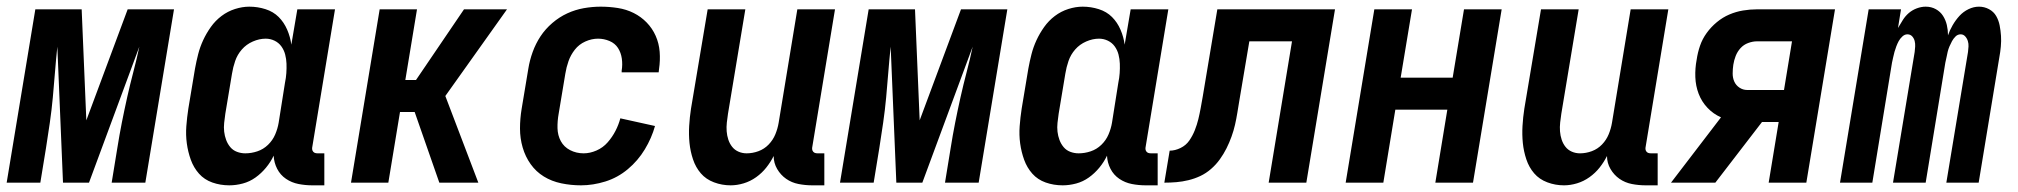

<svg xmlns="http://www.w3.org/2000/svg" viewBox="-34 -548 6054 576"><path d="M233 0H155L138 -408Q134 -370 131 -332Q128 -294 124.5 -256Q121 -218 115.5 -180Q110 -142 104 -104L87 0H-14L72 -520H211L225 -187L349 -520H488L402 0H301L318 -104Q324 -142 331.5 -180Q339 -218 347.5 -256Q356 -294 366 -332Q376 -370 384 -408Z M939 8H903Q882 8 861.5 4Q841 0 824 -11.5Q807 -23 797.5 -41.5Q788 -60 787 -81Q778 -62 764 -45Q750 -28 732.5 -15.5Q715 -3 694.5 2.5Q674 8 654 8Q627 8 603 -0.5Q579 -9 563 -27Q547 -45 538.5 -68.5Q530 -92 526.5 -117.5Q523 -143 525 -169.5Q527 -196 531 -222L551 -342Q555 -364 560.5 -385.5Q566 -407 575.5 -427.5Q585 -448 598.5 -467Q612 -486 630.5 -500Q649 -514 671 -521Q693 -528 714 -528Q739 -528 762.5 -520.5Q786 -513 802 -497Q818 -481 827.5 -459Q837 -437 840 -414L858 -520H971L903 -108Q902 -104 902.5 -100Q903 -96 905.5 -93Q908 -90 911.5 -89Q915 -88 919 -88H939ZM702 -88Q720 -88 738 -94Q756 -100 770 -113.5Q784 -127 791.5 -144.5Q799 -162 802 -180L821 -300Q824 -314 825 -328.5Q826 -343 825.5 -357Q825 -371 821.5 -384.5Q818 -398 810 -409Q802 -420 789.5 -426Q777 -432 763 -432Q744 -432 724.5 -423.5Q705 -415 691.5 -399.5Q678 -384 671.5 -365Q665 -346 662 -327L642 -207Q640 -193 638.5 -179.5Q637 -166 638.5 -153Q640 -140 644.5 -128Q649 -116 657 -106.5Q665 -97 677 -92.5Q689 -88 702 -88Z M1019 0 1105 -520H1217L1182 -308H1214L1358 -520H1487L1302 -260L1401 0H1284L1210 -212H1166L1131 0Z M1709 8Q1679 8 1650 2Q1621 -4 1597.5 -18.5Q1574 -33 1558 -55.5Q1542 -78 1534 -105.5Q1526 -133 1526 -162.5Q1526 -192 1531 -222L1551 -342Q1555 -367 1564 -392Q1573 -417 1587.5 -439Q1602 -461 1623 -479Q1644 -497 1668 -508Q1692 -519 1717.5 -523.5Q1743 -528 1768 -528Q1794 -528 1819.5 -524Q1845 -520 1867 -509Q1889 -498 1906 -480.5Q1923 -463 1933 -440.5Q1943 -418 1945 -392.5Q1947 -367 1943 -340L1942 -331H1831V-336Q1834 -354 1831.5 -372Q1829 -390 1820 -404Q1811 -418 1794.5 -425Q1778 -432 1760 -432Q1741 -432 1722 -423.5Q1703 -415 1690.5 -399Q1678 -383 1671.5 -364.5Q1665 -346 1662 -327L1642 -207Q1638 -185 1638.5 -163.5Q1639 -142 1648.5 -124.5Q1658 -107 1676.5 -97.5Q1695 -88 1717 -88Q1736 -88 1755.5 -96.5Q1775 -105 1789 -121Q1803 -137 1812.5 -155.5Q1822 -174 1827 -193L1931 -170Q1921 -134 1900.5 -100Q1880 -66 1849.5 -40.5Q1819 -15 1782 -3.5Q1745 8 1709 8Z M2439 8H2403Q2382 8 2361.5 4Q2341 0 2324.5 -11.5Q2308 -23 2297.5 -41Q2287 -59 2287 -80Q2278 -62 2265 -45.5Q2252 -29 2234.5 -16.5Q2217 -4 2197 2Q2177 8 2158 8Q2132 8 2108 -1Q2084 -10 2068.5 -28Q2053 -46 2045 -70Q2037 -94 2034.5 -119Q2032 -144 2033.5 -170Q2035 -196 2039 -222L2089 -520H2202L2150 -207Q2148 -194 2146.5 -180.5Q2145 -167 2146 -154Q2147 -141 2151 -129Q2155 -117 2162.5 -107.5Q2170 -98 2181.5 -93Q2193 -88 2206 -88Q2224 -88 2241.5 -94.5Q2259 -101 2272 -114.5Q2285 -128 2292 -145Q2299 -162 2302 -180L2358 -520H2471L2403 -108Q2402 -104 2402.5 -100Q2403 -96 2405.5 -93Q2408 -90 2411.5 -89Q2415 -88 2419 -88H2439Z M2733 0H2655L2638 -408Q2634 -370 2631 -332Q2628 -294 2624.5 -256Q2621 -218 2615.5 -180Q2610 -142 2604 -104L2587 0H2486L2572 -520H2711L2725 -187L2849 -520H2988L2902 0H2801L2818 -104Q2824 -142 2831.5 -180Q2839 -218 2847.5 -256Q2856 -294 2866 -332Q2876 -370 2884 -408Z M3439 8H3403Q3382 8 3361.5 4Q3341 0 3324 -11.5Q3307 -23 3297.5 -41.5Q3288 -60 3287 -81Q3278 -62 3264 -45Q3250 -28 3232.5 -15.5Q3215 -3 3194.5 2.5Q3174 8 3154 8Q3127 8 3103 -0.5Q3079 -9 3063 -27Q3047 -45 3038.5 -68.5Q3030 -92 3026.5 -117.5Q3023 -143 3025 -169.5Q3027 -196 3031 -222L3051 -342Q3055 -364 3060.5 -385.5Q3066 -407 3075.5 -427.5Q3085 -448 3098.5 -467Q3112 -486 3130.5 -500Q3149 -514 3171 -521Q3193 -528 3214 -528Q3239 -528 3262.5 -520.5Q3286 -513 3302 -497Q3318 -481 3327.5 -459Q3337 -437 3340 -414L3358 -520H3471L3403 -108Q3402 -104 3402.5 -100Q3403 -96 3405.5 -93Q3408 -90 3411.5 -89Q3415 -88 3419 -88H3439ZM3202 -88Q3220 -88 3238 -94Q3256 -100 3270 -113.5Q3284 -127 3291.5 -144.5Q3299 -162 3302 -180L3321 -300Q3324 -314 3325 -328.5Q3326 -343 3325.5 -357Q3325 -371 3321.5 -384.5Q3318 -398 3310 -409Q3302 -420 3289.5 -426Q3277 -432 3263 -432Q3244 -432 3224.5 -423.5Q3205 -415 3191.5 -399.5Q3178 -384 3171.5 -365Q3165 -346 3162 -327L3142 -207Q3140 -193 3138.5 -179.5Q3137 -166 3138.5 -153Q3140 -140 3144.5 -128Q3149 -116 3157 -106.5Q3165 -97 3177 -92.5Q3189 -88 3202 -88Z M3459 0 3475 -96Q3491 -96 3507.5 -104Q3524 -112 3534 -126.5Q3544 -141 3550.5 -157.5Q3557 -174 3561 -190.5Q3565 -207 3568 -223.5Q3571 -240 3574 -257L3618 -520H3971L3885 0H3772L3842 -424H3714L3684 -246Q3681 -228 3678 -209.5Q3675 -191 3671 -173.5Q3667 -156 3660.5 -138Q3654 -120 3645.5 -103Q3637 -86 3625.5 -70Q3614 -54 3599 -41Q3584 -28 3567 -20Q3550 -12 3531.5 -7.5Q3513 -3 3495 -1.5Q3477 0 3459 0Z M4003 0 4089 -520H4202L4168 -315H4324L4358 -520H4471L4385 0H4272L4308 -219H4152L4116 0Z M4939 8H4903Q4882 8 4861.5 4Q4841 0 4824.5 -11.5Q4808 -23 4797.5 -41Q4787 -59 4787 -80Q4778 -62 4765 -45.5Q4752 -29 4734.5 -16.5Q4717 -4 4697 2Q4677 8 4658 8Q4632 8 4608 -1Q4584 -10 4568.5 -28Q4553 -46 4545 -70Q4537 -94 4534.5 -119Q4532 -144 4533.5 -170Q4535 -196 4539 -222L4589 -520H4702L4650 -207Q4648 -194 4646.5 -180.5Q4645 -167 4646 -154Q4647 -141 4651 -129Q4655 -117 4662.5 -107.5Q4670 -98 4681.5 -93Q4693 -88 4706 -88Q4724 -88 4741.5 -94.5Q4759 -101 4772 -114.5Q4785 -128 4792 -145Q4799 -162 4802 -180L4858 -520H4971L4903 -108Q4902 -104 4902.5 -100Q4903 -96 4905.5 -93Q4908 -90 4911.5 -89Q4915 -88 4919 -88H4939Z M4979 0 5129 -196Q5106 -206 5088.5 -224.5Q5071 -243 5062 -266.5Q5053 -290 5052 -316.5Q5051 -343 5056 -369Q5059 -390 5066 -410.5Q5073 -431 5086 -449Q5099 -467 5116.5 -481.5Q5134 -496 5154 -504.5Q5174 -513 5195 -516.5Q5216 -520 5237 -520H5471L5385 0H5272L5302 -182H5252L5112 0ZM5208 -278H5318L5342 -424H5237Q5224 -424 5210.5 -419Q5197 -414 5187.5 -403.5Q5178 -393 5173 -380Q5168 -367 5166 -354Q5164 -341 5164 -327.5Q5164 -314 5169 -303Q5174 -292 5184.5 -285Q5195 -278 5208 -278Z M5486 0 5572 -520H5669L5660 -464Q5667 -476 5674.5 -488Q5682 -500 5692.5 -509Q5703 -518 5716.5 -523Q5730 -528 5743 -528Q5760 -528 5773.5 -520.5Q5787 -513 5795 -500.5Q5803 -488 5806.5 -473Q5810 -458 5810 -442Q5815 -457 5824 -472.5Q5833 -488 5844.5 -500.5Q5856 -513 5871.5 -520.5Q5887 -528 5903 -528Q5919 -528 5933 -520.5Q5947 -513 5954.5 -500Q5962 -487 5965 -471.5Q5968 -456 5969 -440.5Q5970 -425 5968.5 -408.5Q5967 -392 5964 -376L5902 0H5805L5870 -392Q5871 -400 5871.5 -408.5Q5872 -417 5869.5 -425Q5867 -433 5861.5 -439Q5856 -445 5848 -445Q5839 -445 5832.5 -438.5Q5826 -432 5822 -424.5Q5818 -417 5814.5 -409Q5811 -401 5809 -392.5Q5807 -384 5805.5 -376Q5804 -368 5802 -360L5743 0H5645L5710 -392Q5711 -400 5711.5 -408.5Q5712 -417 5710 -425Q5708 -433 5702.5 -439Q5697 -445 5688 -445Q5680 -445 5673 -438.5Q5666 -432 5662 -424.5Q5658 -417 5655 -409Q5652 -401 5649.5 -392.5Q5647 -384 5645.5 -376Q5644 -368 5642 -360L5583 0Z"/></svg>

Font: Iosevka
Style: Bold Italic
Weight: 700
Italic angle: -9°
Monospace: yes
Designer: Belleve Invis
Foundry: Belleve Invis
Version: Version 32.5.0; ttfautohint (v1.8.4)